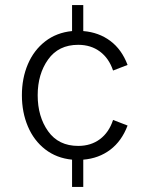

<svg xmlns="http://www.w3.org/2000/svg" viewBox="-20 -621 573 754"><path d="M263 6Q202 0 157.5 -34.5Q113 -69 89.5 -124.5Q66 -180 66 -247Q66 -314 89.5 -369Q113 -424 157.5 -458.5Q202 -493 263 -499V-601H307V-499Q368 -494 413 -460.5Q458 -427 481 -366L424 -344Q408 -392 372.5 -418.5Q337 -445 287 -445Q210 -445 169 -387.5Q128 -330 128 -247Q128 -163 169 -105.5Q210 -48 287 -48Q337 -48 372.5 -74.5Q408 -101 424 -150L481 -128Q458 -67 413 -33Q368 1 307 6V113H263Z"/></svg>

Font: Hanken Grotesk Light
Style: Regular
Weight: 300
Designer: Alfredo Marco Pradil
Foundry: Hanken Design Co.
Version: Version 3.014